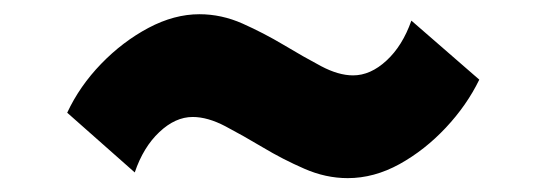

<svg xmlns="http://www.w3.org/2000/svg" viewBox="-20 -549 771 270"><path d="M469 -298.5Q438 -298.5 407.8 -311.8Q377.5 -325 349.5 -341.8Q321.5 -358.5 296.8 -371.5Q272 -384.5 251 -384.5Q226.5 -384.5 204 -363.2Q181.5 -342 169.5 -306.5L74.5 -390.5Q92 -428 122.2 -459.2Q152.5 -490.5 188.8 -509.8Q225 -529 260.5 -529Q291.5 -529 321.2 -515.8Q351 -502.5 379 -485.8Q407 -469 431.5 -456Q456 -443 476.5 -443Q501 -443 523.5 -463.8Q546 -484.5 558.5 -520L654 -437Q636.5 -401 607 -369.5Q577.5 -338 541.8 -318.2Q506 -298.5 469 -298.5Z"/></svg>

Font: Spartan Thin ExtraBold
Style: Regular
Weight: 800
Version: Version 1.004